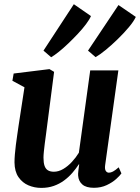

<svg xmlns="http://www.w3.org/2000/svg" viewBox="-20 -884 666 914"><path d="M176.5 10.5Q144 10.5 115.2 -1.8Q86.5 -14 68 -40.8Q49.5 -67.5 49 -111Q49 -128 50.8 -149.2Q52.5 -170.5 55.5 -194Q58.5 -217.5 62 -241.2Q65.5 -265 68.5 -286L96.5 -468.5L39 -499.5L45 -534L215.5 -555L237.5 -542L204.5 -287Q202 -266.5 199 -244.2Q196 -222 193.2 -201Q190.5 -180 188.8 -162.5Q187 -145 187 -133.5Q187 -109 192.2 -94.2Q197.5 -79.5 208.5 -73Q219.5 -66.5 236.5 -66.5Q259 -66.5 281 -79.5Q303 -92.5 322.2 -113.2Q341.5 -134 355.5 -157L409.5 -549H543.5L480.5 -97.5Q478 -79 483.5 -70.5Q489 -62 498.5 -62Q507.5 -62 518 -67.5Q528.5 -73 545 -87.5L558 -58.5Q551 -48 533 -31.8Q515 -15.5 488 -2.8Q461 10 427 10Q390 10 372 -5.8Q354 -21.5 352 -47.5Q351.5 -50.5 351.8 -56.8Q352 -63 353 -70.8Q354 -78.5 355 -86.5Q356 -94.5 357 -101.5L355.5 -102Q342 -81.5 324.5 -61.2Q307 -41 285 -24.8Q263 -8.5 236 1Q209 10.5 176.5 10.5ZM223.5 -611.5 187 -643 331.5 -864 413 -807.5Q406 -791 389.5 -769Q373 -747 351 -723.5Q329 -700 305.8 -677.8Q282.5 -655.5 260.8 -638Q239 -620.5 223.5 -611.5ZM435 -612 399 -643 544 -860 626.5 -803.5Q617 -782.5 593.2 -754.2Q569.5 -726 540.2 -697.5Q511 -669 482.8 -646Q454.5 -623 435 -612Z"/></svg>

Font: Merriweather 48pt
Style: Bold Italic
Weight: 700
Italic angle: -7.8°
Version: Version 2.101